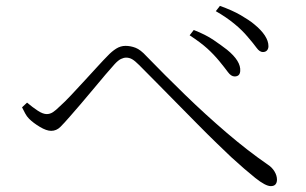

<svg xmlns="http://www.w3.org/2000/svg" viewBox="-20 -711 1040 653"><path d="M726 -503Q707 -526 685 -546Q663 -566 625 -591L639 -609Q680 -593 707 -574.5Q734 -556 752 -542Q800 -503 797 -469Q796 -459 791 -455Q786 -451 778 -451Q766 -451 755 -466Q744 -481 726 -503ZM823 -585Q804 -608 776.5 -630.5Q749 -653 714 -673L728 -691Q770 -676 798.5 -659.5Q827 -643 844 -629Q893 -589 893 -554Q893 -545 888 -539.5Q883 -534 874 -534Q863 -534 852.5 -548.5Q842 -563 823 -585ZM55 -346 72 -362Q91 -346 108.5 -334.5Q126 -323 139 -323Q150 -323 160 -329.5Q170 -336 183 -349Q200 -364 222 -387.5Q244 -411 267.5 -436.5Q291 -462 312 -485Q333 -508 346 -521Q360 -536 375 -545.5Q390 -555 407 -555Q424 -555 441 -548.5Q458 -542 478 -520Q539 -457 609 -389Q679 -321 751.5 -259Q824 -197 891 -151Q905 -142 913.5 -128Q922 -114 922 -100Q922 -90 917 -84Q912 -78 901 -78Q883 -78 848 -106Q813 -134 766 -177Q747 -195 717 -224Q687 -253 652 -288.5Q617 -324 580.5 -361Q544 -398 511 -431.5Q478 -465 453 -490Q439 -504 429.5 -509.5Q420 -515 409 -515Q401 -515 391.5 -510.5Q382 -506 370 -493Q358 -480 338.5 -457Q319 -434 297 -407.5Q275 -381 254 -356.5Q233 -332 218 -315Q199 -293 185.5 -279.5Q172 -266 154 -266Q138 -266 115.5 -279.5Q93 -293 79 -307Q71 -315 65.5 -325.5Q60 -336 55 -346Z"/></svg>

Font: Noto Serif TC
Style: Regular
Weight: 200
Designer: Ryoko NISHIZUKA 西塚涼子 (kana & ideographs); Frank Grießhammer (Latin, Greek & Cyrillic); Wenlong ZHANG 张文龙 (bopomofo); San
Foundry: Adobe
Version: Version 2.001;hotconv 1.1.0;makeotfexe 2.6.0